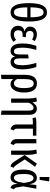

<svg xmlns="http://www.w3.org/2000/svg" viewBox="1460 -2300 1053 4012"><g transform="rotate(90 1986.0 -293.5)"><path d="M429 -372Q429 -175 380.5 -81.5Q332 12 237 12Q141 12 93 -79.5Q45 -171 45 -371Q45 -566 93.5 -657.5Q142 -749 238 -749Q334 -749 381.5 -658.5Q429 -568 429 -372ZM133 -405H341Q340 -509 328.5 -568.5Q317 -628 295 -652.5Q273 -677 238 -677Q202 -677 179.5 -652.5Q157 -628 145.5 -569Q134 -510 133 -405ZM341 -338H133Q134 -229 146 -168.5Q158 -108 179.5 -84Q201 -60 237 -60Q273 -60 295 -84.5Q317 -109 328.5 -169Q340 -229 341 -338Z M839 -490 802 -438Q777 -454 754 -461.5Q731 -469 703 -469Q666 -469 646 -449Q626 -429 626 -390Q626 -354 647.5 -331.5Q669 -309 706 -309H758L748 -240H701Q654 -240 633 -217.5Q612 -195 612 -147Q612 -106 635 -82.5Q658 -59 701 -59Q732 -59 758 -70Q784 -81 810 -103L853 -50Q823 -20 781.5 -4Q740 12 693 12Q615 12 567 -30Q519 -72 519 -146Q519 -258 637 -280Q589 -291 562.5 -320Q536 -349 536 -397Q536 -461 581 -499.5Q626 -538 697 -538Q741 -538 774.5 -526Q808 -514 839 -490Z M1429 -239Q1429 -111 1387.5 -49.5Q1346 12 1274 12Q1227 12 1196.5 -14.5Q1166 -41 1159 -89Q1149 -40 1119 -14Q1089 12 1042 12Q970 12 929 -48.5Q888 -109 888 -239Q888 -323 901.5 -391.5Q915 -460 938 -527H1022Q998 -440 987 -374Q976 -308 976 -238Q976 -143 994 -101Q1012 -59 1052 -59Q1083 -59 1100 -83.5Q1117 -108 1117 -171V-355L1200 -366V-171Q1200 -113 1217 -86Q1234 -59 1264 -59Q1302 -59 1322 -97.5Q1342 -136 1342 -240Q1342 -307 1330.5 -372Q1319 -437 1294 -527H1379Q1429 -383 1429 -239Z M1913 -264Q1913 -188 1892 -125Q1871 -62 1831 -25Q1791 12 1738 12Q1672 12 1631 -46V202L1543 213V-283Q1543 -413 1588.5 -476Q1634 -539 1725 -539Q1913 -539 1913 -264ZM1820 -264Q1820 -377 1797 -424.5Q1774 -472 1726 -472Q1674 -472 1652.5 -423.5Q1631 -375 1631 -268V-129Q1664 -58 1724 -58Q1770 -58 1795 -111Q1820 -164 1820 -264Z M2378 -387V212L2290 201V-375Q2290 -426 2275.5 -447.5Q2261 -469 2232 -469Q2175 -469 2126 -371V0H2038V-357Q2038 -447 2018 -527L2098 -538Q2112 -504 2119 -444Q2145 -490 2176.5 -514Q2208 -538 2253 -538Q2310 -538 2344 -497Q2378 -456 2378 -387Z M2668 -455V-129Q2668 -98 2676 -82Q2684 -66 2705 -55L2678 12Q2626 -4 2603 -34.5Q2580 -65 2580 -119V-454H2519Q2496 -454 2483.5 -452Q2471 -450 2451 -445L2432 -512Q2453 -521 2473.5 -524Q2494 -527 2538 -527H2814V-455Z M2974 -129Q2974 -98 2982 -82Q2990 -66 3011 -55L2984 12Q2932 -4 2909 -34.5Q2886 -65 2886 -119V-527H2974Z M3214 -363V0H3126V-357Q3126 -447 3106 -527L3186 -538Q3214 -460 3214 -363ZM3311 -284 3428 -108Q3443 -85 3456 -72.5Q3469 -60 3486 -53L3458 12Q3426 8 3404.5 -9Q3383 -26 3359 -63L3218 -281L3399 -538L3464 -500Z M3830 -382 3845 -527H3923L3874 -251L3897 -113Q3900 -92 3909 -80Q3918 -68 3936 -60L3906 12Q3875 6 3853.5 -17.5Q3832 -41 3827 -81L3820 -135Q3802 -62 3772 -25Q3742 12 3687 12Q3608 12 3565.5 -54Q3523 -120 3523 -259Q3523 -390 3568.5 -464Q3614 -538 3696 -538Q3750 -538 3781.5 -502Q3813 -466 3830 -382ZM3615 -259Q3615 -151 3635.5 -104.5Q3656 -58 3696 -58Q3730 -58 3757.5 -103Q3785 -148 3802 -267Q3786 -381 3763 -424.5Q3740 -468 3704 -468Q3615 -468 3615 -259ZM3679 -800 3770 -794 3738 -596H3677Z"/></g></svg>

Font: Fira Sans Extra Condensed
Style: Regular
Weight: 400
Width: 1
Designer: Carrois Corporate & Edenspiekermann AG
Foundry: Carrois Corporate GbR & Edenspiekermann AG
Version: Version 4.203